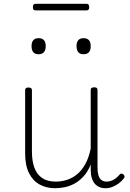

<svg xmlns="http://www.w3.org/2000/svg" viewBox="-20 -977 686 1016"><path d="M270 19Q227 19 191 0Q155 -19 134 -60Q113 -101 113 -166V-499Q113 -507 117 -510.5Q121 -514 130 -514Q140 -514 144.5 -510.5Q149 -507 149 -499V-174Q149 -125 162 -89.5Q175 -54 203 -35Q231 -16 275 -16Q305 -16 333.5 -25Q362 -34 387 -54Q412 -74 431 -108Q450 -142 460 -191V-500Q460 -508 464.5 -511.5Q469 -515 479 -515Q488 -515 492 -511.5Q496 -508 496 -500V-91Q496 -68 500.5 -51Q505 -34 516 -25Q527 -16 544 -16Q555 -16 566 -19.5Q577 -23 588.5 -30.5Q600 -38 611 -51Q616 -58 621.5 -58.5Q627 -59 633 -54Q638 -50 639 -44.5Q640 -39 636 -34Q625 -19 609 -7Q593 5 575 12Q557 19 538 19Q520 19 506 13Q492 7 481.5 -5Q471 -17 465.5 -35.5Q460 -54 460 -79V-106Q444 -67 421 -42.5Q398 -18 372.5 -4.5Q347 9 320.5 14Q294 19 270 19ZM184 -690Q165 -690 156 -701Q147 -712 147 -733Q147 -754 156.5 -764.5Q166 -775 184 -775Q203 -775 212.5 -764.5Q222 -754 222 -733Q222 -711 212 -700.5Q202 -690 184 -690ZM422 -690Q403 -690 394 -701Q385 -712 385 -733Q385 -754 394.5 -764.5Q404 -775 422 -775Q441 -775 450.5 -764.5Q460 -754 460 -733Q460 -711 450.5 -700.5Q441 -690 422 -690ZM169 -922Q161 -922 157.5 -926Q154 -930 154 -939Q154 -948 157.5 -952.5Q161 -957 169 -957H437Q445 -957 448.5 -952.5Q452 -948 452 -939Q452 -930 448.5 -926Q445 -922 437 -922Z"/></svg>

Font: Playwrite CL Thin
Style: Regular
Weight: 100
Designer: Veronika Burian, José Scaglione
Foundry: TypeTogether
Version: Version 1.002